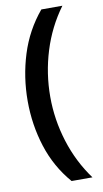

<svg xmlns="http://www.w3.org/2000/svg" viewBox="-96 -759 517 961"><g transform="rotate(-10 162.0 -278.0)"><path d="M40 -274Q40 -396 75.5 -509.5Q111 -623 187 -714H294Q225 -620 190 -507Q155 -394 155 -275Q155 -159 190 -47Q225 65 293 158H187Q111 70 75.5 -41.5Q40 -153 40 -274Z"/></g></svg>

Font: Noto Sans SemiBold
Style: Regular
Weight: 600
Designer: Monotype Design Team
Foundry: Monotype Imaging Inc.
Version: Version 2.007